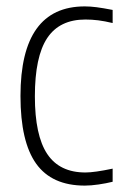

<svg xmlns="http://www.w3.org/2000/svg" viewBox="-20 -570 408 600"><path d="M245 10Q142 10 93 -58.5Q44 -127 44 -270Q44 -550 245 -550Q262 -550 281.5 -547.5Q301 -545 332 -539V-498Q307 -504 287 -506.5Q267 -509 247 -509Q166 -509 127.5 -451Q89 -393 89 -269Q89 -147 127.5 -89Q166 -31 247 -31Q275 -31 332 -43V-2Q312 3 288 6.5Q264 10 245 10Z"/></svg>

Font: Encode Sans Compressed
Style: ExtraLight
Weight: 200
Designer: Pablo Impallari, Andres Torresi
Foundry: Pablo Impallari, Andres Torresi
Version: Version 1.000; ttfautohint (v1.00) -l 8 -r 50 -G 200 -x 14 -